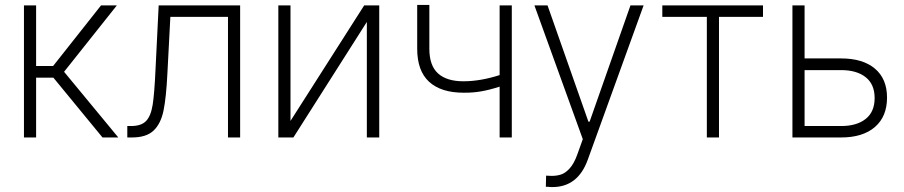

<svg xmlns="http://www.w3.org/2000/svg" viewBox="-20 -552 3629 771"><path d="M76.2 -530.3H125V-287.1H193.4L385.7 -530.3H449.2L237.3 -263.7L455.1 0H391.6L194.3 -240.2H125V0H76.2Z M491.2 -45.9H505.9Q547.4 -45.9 566.7 -66.2Q585.9 -86.4 593 -130.9Q600.1 -175.3 604.5 -273.4L617.2 -530.3H944.3V0H895.5V-484.4H664.1L652.3 -258.8Q647.5 -160.6 636.7 -108.2Q626 -55.7 596.9 -27.8Q567.9 0 509.8 0H491.2Z M1442.4 -530.3H1502.9V0H1453.1V-463.9L1158.2 0H1097.7V-530.3H1146.5V-66.4Z M2035.2 0H1986.3V-204.1Q1945.8 -190.9 1911.9 -185.1Q1877.9 -179.2 1841.8 -179.7Q1751 -179.7 1703.1 -223.6Q1655.3 -267.6 1655.3 -356.4V-532.2H1704.1V-356.4Q1704.1 -288.6 1739 -257.1Q1773.9 -225.6 1840.8 -225.6Q1909.2 -225.6 1986.3 -250.5V-530.3H2035.2Z M2181.6 198.2H2171.9L2172.9 153.3L2195.3 154.3Q2216.8 154.3 2233.9 148.4Q2251 142.6 2267.8 124Q2284.7 105.5 2297.9 69.3L2320.3 6.8L2126 -530.3H2178.7L2342.8 -63.5H2347.7L2511.7 -530.3H2564.5L2340.8 87.9Q2301.3 199.2 2198.2 199.2Q2186.5 199.2 2181.6 198.2Z M2639.6 -530.3H3043.9V-484.4H2867.2V0H2818.4V-484.4H2639.6Z M3542 -160.2Q3542 -84 3493.4 -42Q3444.8 0 3357.4 0H3162.1V-530.3H3210.9V-317.4H3357.4Q3444.8 -317.4 3493.4 -276.4Q3542 -235.4 3542 -160.2ZM3357.4 -45.9Q3420.4 -45.9 3456.3 -74.5Q3492.2 -103 3492.2 -158.2Q3492.2 -213.4 3456.3 -241.9Q3420.4 -270.5 3357.4 -270.5H3210.9V-45.9Z"/></svg>

Font: Pretendard ExtraLight
Style: Regular
Weight: 200
Designer: Base glyphs from Inter by Rasmus Andersson; Hangeul glyphs from Noto Sans CJK(Source Han Sans) by Jang Soo-young and Kan
Foundry: Kil Hyung-jin
Version: Version 1.309